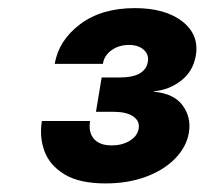

<svg xmlns="http://www.w3.org/2000/svg" viewBox="-20 -853 492 461"><path d="M233.4 -412.6Q170.9 -412.6 135.3 -434.1Q99.6 -455.6 86.9 -489.7Q74.2 -523.9 80.6 -562.5H196.3Q191.9 -535.2 205.6 -519.5Q219.2 -503.9 248 -503.9Q273.4 -503.9 291.7 -515.1Q310.1 -526.4 313 -544.4Q315.9 -562.5 299.8 -573.5Q283.7 -584.5 253.9 -584.5H210.4L224.1 -667H267.6Q328.6 -667 335 -704.6Q337.9 -722.2 325 -733.6Q312 -745.1 289.6 -745.1Q265.6 -745.1 247.8 -732.4Q230 -719.7 227.1 -699.7H111.3Q121.1 -756.3 172.4 -794.9Q223.6 -833.5 303.7 -833.5Q376.5 -833.5 417.5 -801.8Q458.5 -770 450.2 -719.7Q443.8 -682.1 415.3 -659.7Q386.7 -637.2 349.6 -633.8V-632.8Q397.5 -628.4 418.5 -599.9Q439.5 -571.3 433.6 -534.7Q427.7 -500 400.4 -472.2Q373 -444.3 330.1 -428.5Q287.1 -412.6 233.4 -412.6Z"/></svg>

Font: Inter Display ExtraBold
Style: Italic
Weight: 800
Italic angle: -9.39999°
Designer: Rasmus Andersson
Foundry: rsms
Version: Version 4.000;git-a52131595